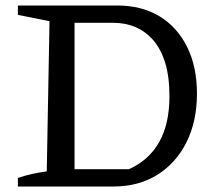

<svg xmlns="http://www.w3.org/2000/svg" viewBox="-20 -678 803 698"><path d="M406 -658Q495 -658 559.5 -619Q624 -580 660 -508Q696 -436 696 -338Q696 -237 658 -161Q620 -85 552 -42.5Q484 0 393 0H45V-31Q68 -39 94 -45Q120 -51 150 -55L160 -601L45 -624V-658ZM449 -63Q522 -96 559 -162Q596 -228 596 -328Q596 -399 580.5 -449.5Q565 -500 537 -532Q509 -564 472.5 -579.5Q436 -595 393 -595H211L251 -634V-23L211 -63Z"/></svg>

Font: Piazzolla Thin Medium
Style: Regular
Weight: 500
Version: Version 2.005